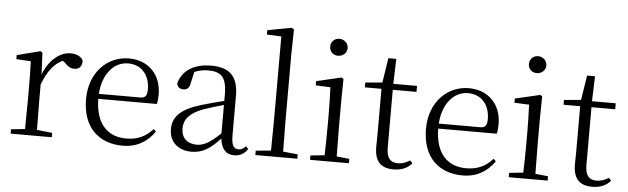

<svg xmlns="http://www.w3.org/2000/svg" viewBox="-50 -987 3875 1185"><g transform="rotate(5 1887.5 -394.0)"><path d="M201 -318C232 -401 271 -452 325 -476L335 -468C358 -445 374 -433 398 -433C432 -433 446 -452 447 -486C437 -511 407 -526 369 -526C301 -526 234 -468 201 -380L195 -515L182 -523L38 -486V-461L128 -456C130 -406 131 -354 131 -285V-227L129 -36L43 -27V0H298V-27L203 -37L201 -227Z M738 14C826 14 891 -26 935 -91L920 -105C878 -57 826 -32 756 -32C644 -32 565 -102 563 -261H926C930 -277 932 -297 932 -321C932 -438 856 -526 730 -526C599 -526 488 -420 488 -254C488 -74 593 14 738 14ZM564 -292C572 -418 642 -495 728 -495C814 -495 863 -431 863 -346C863 -309 854 -292 821 -292Z M1428 13C1463 13 1492 -2 1512 -33L1497 -49C1481 -32 1469 -26 1452 -26C1423 -26 1408 -45 1408 -111V-354C1408 -476 1352 -526 1240 -526C1133 -526 1061 -479 1040 -398C1044 -377 1058 -365 1080 -365C1103 -365 1118 -376 1123 -407L1139 -478C1168 -490 1196 -495 1223 -495C1303 -495 1339 -466 1339 -354V-316C1294 -305 1245 -292 1201 -279C1073 -241 1026 -190 1026 -114C1026 -31 1086 14 1163 14C1235 14 1280 -18 1341 -83C1348 -23 1375 13 1428 13ZM1339 -115C1273 -52 1235 -32 1193 -32C1135 -32 1097 -64 1097 -126C1097 -179 1129 -221 1215 -253C1252 -266 1296 -279 1339 -291Z M1652 0H1819V-27L1728 -36L1726 -227V-639L1729 -793L1714 -802L1565 -774V-747L1655 -743V-227L1653 -36L1559 -27V0Z M2014 -655C2043 -655 2069 -676 2069 -707C2069 -738 2043 -760 2014 -760C1984 -760 1961 -738 1961 -707C1961 -676 1984 -655 2014 -655ZM1984 0H2139V-27L2060 -35L2058 -227V-378L2060 -515L2048 -523L1893 -487V-461L1984 -457C1986 -407 1988 -352 1988 -285V-227C1988 -173 1987 -91 1985 -36L1898 -27V0Z M2416 14C2465 14 2502 -2 2529 -33L2515 -50C2488 -35 2468 -26 2438 -26C2393 -26 2369 -53 2369 -116V-475H2516V-512H2369L2374 -667H2325L2301 -514L2196 -505V-475H2299V-201C2299 -165 2298 -146 2298 -115C2298 -28 2335 14 2416 14Z M2844 14C2932 14 2997 -26 3041 -91L3026 -105C2984 -57 2932 -32 2862 -32C2750 -32 2671 -102 2669 -261H3032C3036 -277 3038 -297 3038 -321C3038 -438 2962 -526 2836 -526C2705 -526 2594 -420 2594 -254C2594 -74 2699 14 2844 14ZM2670 -292C2678 -418 2748 -495 2834 -495C2920 -495 2969 -431 2969 -346C2969 -309 2960 -292 2927 -292Z M3245 -655C3274 -655 3300 -676 3300 -707C3300 -738 3274 -760 3245 -760C3215 -760 3192 -738 3192 -707C3192 -676 3215 -655 3245 -655ZM3215 0H3370V-27L3291 -35L3289 -227V-378L3291 -515L3279 -523L3124 -487V-461L3215 -457C3217 -407 3219 -352 3219 -285V-227C3219 -173 3218 -91 3216 -36L3129 -27V0Z M3647 14C3696 14 3733 -2 3760 -33L3746 -50C3719 -35 3699 -26 3669 -26C3624 -26 3600 -53 3600 -116V-475H3747V-512H3600L3605 -667H3556L3532 -514L3427 -505V-475H3530V-201C3530 -165 3529 -146 3529 -115C3529 -28 3566 14 3647 14Z"/></g></svg>

Font: Noto Serif CJK KR Light
Style: Regular
Weight: 300
Designer: Ryoko NISHIZUKA 西塚涼子 (kana & ideographs); Frank Grießhammer (Latin, Greek & Cyrillic); Wenlong ZHANG 张文龙 (bopomofo); San
Foundry: Adobe
Version: Version 2.001;hotconv 1.1.0;makeotfexe 2.6.0